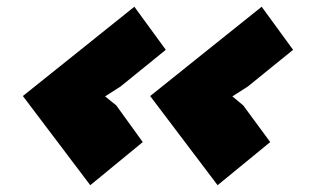

<svg xmlns="http://www.w3.org/2000/svg" viewBox="-20 -540 917 570"><path d="M325.2 -227.1 403.8 -118.2 248 9.8 47.9 -254.9 378.9 -520 472.2 -392.1 337.9 -283.2 292 -253.9ZM702.1 -227.1 782.2 -118.2 626 9.8 425.8 -254.9 756.8 -520 850.1 -392.1 715.8 -283.2 669.9 -253.9Z"/></svg>

Font: Sinkin Sans 900 X Black Italic
Style: Regular
Weight: 950
Italic angle: -112°
Designer: Keith Bates
Foundry: K-Type
Version: Sinkin Sans (version 1.0)  by Keith Bates   •   © 2014   www